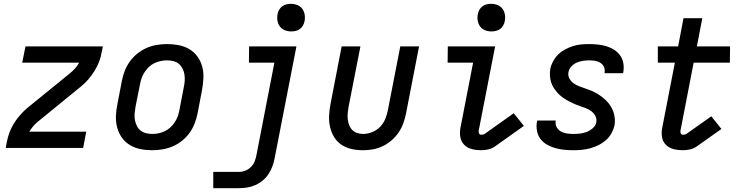

<svg xmlns="http://www.w3.org/2000/svg" viewBox="-20 -772 3890 1002"><path d="M10 0 16 -33Q21 -58 30 -82Q39 -106 53 -128.5Q67 -151 85 -171.5Q103 -192 123 -209L342 -387Q357 -399 370.5 -413.5Q384 -428 393 -445H96L113 -530H517L510 -497Q506 -472 496.5 -448Q487 -424 473 -401.5Q459 -379 441.5 -358.5Q424 -338 403 -321L185 -143Q169 -131 156 -116.5Q143 -102 133 -85H430L414 0Z M774 12Q742 12 712.5 6Q683 0 658 -15Q633 -30 616 -54Q599 -78 591.5 -106.5Q584 -135 585 -166.5Q586 -198 593 -230L616 -350Q621 -376 631 -402Q641 -428 657.5 -451Q674 -474 697 -492.5Q720 -511 745.5 -522Q771 -533 798.5 -537.5Q826 -542 852 -542Q884 -542 914 -536Q944 -530 969 -515Q994 -500 1011 -476Q1028 -452 1035.5 -423.5Q1043 -395 1041.5 -363.5Q1040 -332 1034 -300L1011 -180Q1006 -154 996 -128Q986 -102 969.5 -79Q953 -56 930 -37.5Q907 -19 881 -8Q855 3 827.5 7.5Q800 12 774 12ZM776 -73Q792 -73 808 -76.5Q824 -80 840 -87.5Q856 -95 869 -107Q882 -119 892 -134Q902 -149 907.5 -164.5Q913 -180 916 -196L939 -316Q943 -334 944 -351Q945 -368 942.5 -384Q940 -400 932.5 -414.5Q925 -429 913 -439Q901 -449 885 -453Q869 -457 851 -457Q835 -457 818.5 -453.5Q802 -450 786 -442.5Q770 -435 757.5 -423Q745 -411 735 -396Q725 -381 719.5 -365.5Q714 -350 711 -334L687 -214Q684 -196 682.5 -179Q681 -162 684 -146Q687 -130 694 -115.5Q701 -101 713.5 -91Q726 -81 742 -77Q758 -73 776 -73Z M1228 210H1093V125H1229Q1245 125 1261 118.5Q1277 112 1289.5 99.5Q1302 87 1308.5 71Q1315 55 1318 39L1412 -445H1279L1280 -530H1527L1413 55Q1409 76 1401.5 96.5Q1394 117 1381.5 136Q1369 155 1351 170Q1333 185 1312.5 194Q1292 203 1270.5 206.5Q1249 210 1228 210ZM1499 -608Q1482 -608 1466 -614.5Q1450 -621 1440.5 -634Q1431 -647 1428 -664.5Q1425 -682 1429 -700Q1431 -711 1437.5 -722Q1444 -733 1454 -740Q1464 -747 1475.5 -749.5Q1487 -752 1499 -752Q1516 -752 1532 -745.5Q1548 -739 1557.5 -726Q1567 -713 1570 -695.5Q1573 -678 1569 -660Q1567 -649 1560.5 -638Q1554 -627 1544 -620Q1534 -613 1522.5 -610.5Q1511 -608 1499 -608Z M1874 12Q1843 12 1814 5.5Q1785 -1 1761.5 -17Q1738 -33 1723.5 -57Q1709 -81 1702.5 -109.5Q1696 -138 1697.5 -168.5Q1699 -199 1705 -230L1763 -530H1861L1799 -214Q1796 -197 1794.5 -180.5Q1793 -164 1795 -148.5Q1797 -133 1802.5 -118.5Q1808 -104 1818.5 -93.5Q1829 -83 1844 -78Q1859 -73 1876 -73Q1898 -73 1922 -82.5Q1946 -92 1963.5 -110Q1981 -128 1990.5 -151Q2000 -174 2004 -196L2069 -530H2167L2099 -180Q2094 -155 2085 -129.5Q2076 -104 2060.5 -81Q2045 -58 2023.5 -39.5Q2002 -21 1977 -9Q1952 3 1925.5 7.5Q1899 12 1874 12Z M2490 12Q2465 12 2442 6Q2419 0 2403 -16Q2387 -32 2382.5 -56Q2378 -80 2383 -105L2449 -445H2316L2317 -530H2564L2478 -89Q2477 -82 2480 -75.5Q2483 -69 2491 -69Q2495 -69 2500 -69.5Q2505 -70 2509 -73L2661 -181L2714 -115L2562 -7Q2546 4 2527 8Q2508 12 2490 12ZM2544 -608Q2527 -608 2511 -614.5Q2495 -621 2485.5 -634Q2476 -647 2473 -664.5Q2470 -682 2474 -700Q2476 -711 2482.5 -722Q2489 -733 2499 -740Q2509 -747 2520.5 -749.5Q2532 -752 2544 -752Q2561 -752 2577 -745.5Q2593 -739 2602.5 -726Q2612 -713 2615 -695.5Q2618 -678 2614 -660Q2612 -649 2605.5 -638Q2599 -627 2589 -620Q2579 -613 2567.5 -610.5Q2556 -608 2544 -608Z M2972 12Q2947 12 2923 9.5Q2899 7 2876.5 0.5Q2854 -6 2834 -17.5Q2814 -29 2800.5 -47Q2787 -65 2782.5 -88.5Q2778 -112 2782 -136L2784 -143H2881L2880 -140Q2877 -123 2885 -108.5Q2893 -94 2907 -86Q2921 -78 2938 -75.5Q2955 -73 2972 -73Q2990 -73 3007.5 -75Q3025 -77 3042 -83.5Q3059 -90 3074 -103.5Q3089 -117 3092 -134Q3095 -152 3087 -167Q3079 -182 3065.5 -192Q3052 -202 3036 -208Q3020 -214 3004 -219.5Q2988 -225 2972.5 -232Q2957 -239 2942.5 -247Q2928 -255 2914.5 -265Q2901 -275 2890 -287Q2879 -299 2870 -313Q2861 -327 2856 -343Q2851 -359 2850 -377Q2849 -395 2852 -413Q2856 -433 2867 -453Q2878 -473 2894 -488.5Q2910 -504 2930 -514.5Q2950 -525 2970.5 -531.5Q2991 -538 3012 -540Q3033 -542 3054 -542Q3078 -542 3101 -539.5Q3124 -537 3145.5 -530.5Q3167 -524 3185.5 -512Q3204 -500 3216.5 -482.5Q3229 -465 3233 -442.5Q3237 -420 3233 -397L3232 -390H3135V-393Q3138 -409 3132 -422.5Q3126 -436 3113.5 -444Q3101 -452 3086 -454.5Q3071 -457 3055 -457Q3039 -457 3022.5 -454.5Q3006 -452 2990.5 -445.5Q2975 -439 2962.5 -426Q2950 -413 2947 -397Q2943 -379 2951 -363.5Q2959 -348 2972.5 -338Q2986 -328 3002 -322Q3018 -316 3034 -310.5Q3050 -305 3066 -298.5Q3082 -292 3096 -283.5Q3110 -275 3123 -265Q3136 -255 3147.5 -243Q3159 -231 3167.5 -217Q3176 -203 3181.5 -187Q3187 -171 3188.5 -153.5Q3190 -136 3187 -118Q3182 -96 3170.5 -75.5Q3159 -55 3141 -39.5Q3123 -24 3102.5 -14Q3082 -4 3059.5 2Q3037 8 3015 10Q2993 12 2972 12Z M3543 12Q3518 12 3495 6Q3472 0 3455.5 -16Q3439 -32 3435 -56Q3431 -80 3436 -105L3502 -445H3413V-530H3519L3547 -677H3645L3617 -530H3790L3789 -445H3600L3531 -89Q3530 -82 3533 -75.5Q3536 -69 3543 -69Q3548 -69 3552.5 -69.5Q3557 -70 3562 -73L3692 -165L3745 -99L3615 -7Q3599 4 3580 8Q3561 12 3543 12Z"/></svg>

Font: Lode Dark Term
Style: Bold Italic
Weight: 700
Italic angle: -11°
Monospace: yes
Designer: Belleve Invis
Foundry: Belleve Invis
Version: Version 29.2.0